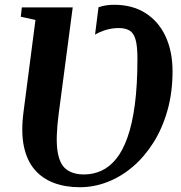

<svg xmlns="http://www.w3.org/2000/svg" viewBox="-20 -774 756 804"><path d="M314.5 10Q254 10 205.8 -8Q157.5 -26 125 -63.8Q92.5 -101.5 80 -161.2Q67.5 -221 78.5 -305.5L128.5 -690.5L67 -704L71.5 -743H284.5L225.5 -295.5Q212.5 -195 221 -140.5Q229.5 -86 257.8 -64.8Q286 -43.5 331.5 -43.5Q370.5 -43.5 404.5 -59Q438.5 -74.5 466.2 -108.5Q494 -142.5 514 -199Q534 -255.5 544.8 -337Q555.5 -418.5 555.5 -528.5Q555.5 -580.5 547.8 -608Q540 -635.5 522.8 -646Q505.5 -656.5 477 -656.5Q449.5 -656.5 423.8 -648.8Q398 -641 378 -629L392.5 -743.5Q406 -748.5 422 -751.2Q438 -754 458 -754Q534.5 -754 589.2 -719.2Q644 -684.5 673.2 -621.8Q702.5 -559 702.5 -475.5Q702.5 -386.5 681.2 -311.5Q660 -236.5 622.5 -177Q585 -117.5 536 -75.8Q487 -34 430.2 -12Q373.5 10 314.5 10Z"/></svg>

Font: Merriweather 60pt
Style: Bold Italic
Weight: 700
Italic angle: -7.8°
Version: Version 2.101